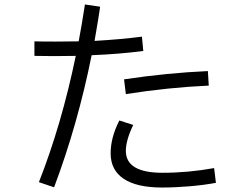

<svg xmlns="http://www.w3.org/2000/svg" viewBox="-20 -830 1096 859"><path d="M621 -602Q515 -588 390 -583Q328 -274 222 8L154 -15Q255 -271 319 -580L222 -579L134 -580V-645Q163 -644 228 -644Q296 -644 332 -645Q345 -713 360 -810L428 -800Q422 -755 403 -647Q523 -654 615 -666ZM535 -475Q729 -504 910 -512L914 -447Q734 -439 543 -409ZM946 -12Q893 -2 827.5 3.5Q762 9 705 9Q592 9 533.5 -30Q475 -69 475 -144Q475 -215 514 -291L576 -271Q543 -202 543 -155Q543 -57 707 -57Q822 -57 938 -78Z"/></svg>

Font: PlemolJP
Style: Regular
Weight: 400
Monospace: yes
Version: v2.0.4; ttfautohint (v1.8.4.7-5d5b-dirty) -l 6 -r 45 -G 200 